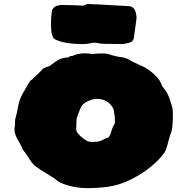

<svg xmlns="http://www.w3.org/2000/svg" viewBox="-20 -928 949 977"><path d="M425.8 29.3Q354.5 29.3 289.6 2.9Q278.3 -2.4 269 -10.7Q259.8 -19 222.2 -42Q188.5 -61.5 157.7 -84Q142.6 -96.7 118.7 -135.7Q102.5 -159.7 100.6 -160.9Q98.6 -162.1 95.2 -168.9Q89.8 -184.6 77.6 -204.1Q53.7 -242.2 53.7 -267.6Q53.7 -276.4 55.7 -286.1L57.1 -319.3Q67.4 -355.5 73.2 -392.6Q79.1 -426.8 108.4 -474.1Q117.7 -489.3 126 -504.9Q131.3 -516.6 142.1 -522.5L189.5 -567.9Q195.8 -578.1 206.5 -582.8Q217.3 -587.4 230 -590.8Q247.6 -602.5 256.8 -610.4Q289.1 -635.3 325.7 -635.3L338.4 -642.6Q351.6 -642.6 358.4 -647.9Q384.8 -656.7 411.1 -656.7Q427.2 -656.7 443.8 -653.8L452.1 -653.3Q458 -653.3 464.4 -654.3Q472.7 -655.8 502 -656.2Q518.1 -656.2 532.2 -652.8Q567.9 -640.1 606.9 -635.7Q624 -632.3 640.6 -622.1Q647.5 -618.2 654.3 -614.7Q661.1 -611.3 667 -608.4Q678.7 -602.1 690.9 -596.7Q726.6 -583.5 760 -554Q793.5 -524.4 801.3 -499Q805.7 -486.8 815.9 -475.6Q834.5 -456.1 848.1 -408.7Q859.9 -378.4 859.9 -349.1Q859.9 -274.4 850.1 -252Q844.2 -238.3 834.2 -198.7Q824.2 -159.2 814.5 -148.4Q809.6 -143.1 805.7 -137.7Q800.8 -130.4 794.9 -124Q728 -51.8 628.4 -6.3Q578.6 15.6 527.8 22.5Q477.1 29.3 425.8 29.3ZM453.1 -205.6 471.7 -207Q486.8 -207.5 502.9 -216.3Q519 -225.1 533.2 -229.5L542.5 -246.1Q551.3 -279.8 564.9 -301.8Q564.9 -336.4 561 -352.5Q561 -376.5 541 -397.5Q514.6 -424.8 474.6 -424.8Q450.7 -424.8 425.5 -412.4Q400.4 -399.9 393.1 -384.8Q386.7 -372.1 377.4 -346.2Q369.1 -326.2 369.1 -312Q369.1 -297.9 368.2 -280.3Q367.2 -272.5 367.2 -268.1Q370.1 -264.6 370.1 -258.3Q384.8 -233.4 422.9 -210.9Q432.6 -205.6 453.1 -205.6ZM402.3 -703.6Q307.6 -703.6 258.8 -728.5Q239.3 -739.7 239.3 -807.6Q239.3 -841.8 244.6 -876Q253.9 -895 271 -899.4Q285.6 -902.8 298.3 -902.8Q309.6 -902.8 374 -900.9Q385.3 -899.4 397 -899.4Q408.2 -899.4 419.9 -905.8Q423.3 -907.7 428.2 -907.7Q446.3 -907.7 639.2 -896.5Q673.3 -891.6 674.8 -835.4L661.1 -734.4Q657.2 -718.8 646.2 -713.6Q635.3 -708.5 609.4 -704.6L601.6 -704.1Q494.6 -704.1 485.4 -707Q470.7 -710.9 460 -710.9Q452.1 -710.9 445.3 -709Q423.3 -703.6 402.3 -703.6Z"/></svg>

Font: Kaph
Style: Regular
Weight: 400
Designer: GGBotNet
Foundry: f0n7.com
Version: 1.10